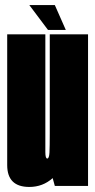

<svg xmlns="http://www.w3.org/2000/svg" viewBox="-20 -736 378 760"><path d="M197 0 188.5 -31Q149.5 4 96 4Q8.5 4 8.5 -82.5V-600H159.5V-134Q159.5 -108.5 167 -108.5Q174.5 -108.5 175.8 -132Q177 -155.5 177 -206.5V-600H328.5V0ZM170 -617.5 96 -716H197L240.5 -617.5Z"/></svg>

Font: Anybody UltraCondensed ExtraBold
Style: Regular
Weight: 800
Width: 1
Designer: Tyler Finck
Foundry: Etcetera Type Company
Version: Version 1.010; ttfautohint (v1.8.3) -l 8 -r 50 -G 200 -x 14 